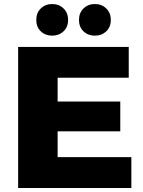

<svg xmlns="http://www.w3.org/2000/svg" viewBox="-20 -933 712 953"><path d="M632 -153V0H70V-700H619V-547H266V-429H577V-281H266V-153ZM160 -834Q160 -869 182.5 -891Q205 -913 239 -913Q273 -913 295.5 -891Q318 -869 318 -834Q318 -799 295.5 -777.5Q273 -756 239 -756Q205 -756 182.5 -777.5Q160 -799 160 -834ZM372 -834Q372 -869 394.5 -891Q417 -913 451 -913Q485 -913 507.5 -891Q530 -869 530 -834Q530 -799 507.5 -777.5Q485 -756 451 -756Q417 -756 394.5 -777.5Q372 -799 372 -834Z"/></svg>

Font: CMG Sans ExtraBold
Style: Regular
Weight: 800
Designer: Julieta Ulanovsky
Foundry: Julieta Ulanovsky
Version: Version 7.200